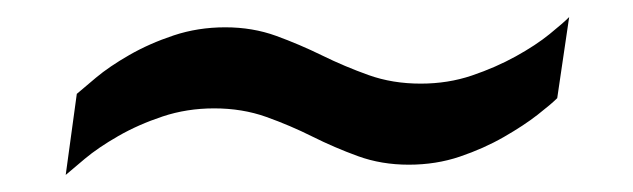

<svg xmlns="http://www.w3.org/2000/svg" viewBox="-20 -411 742 225"><path d="M57 -206 70 -301Q77 -307 92.5 -320Q108 -333 131.5 -346.5Q155 -360 183.5 -369.5Q212 -379 244 -379Q276 -379 303.5 -369Q331 -359 357.5 -346Q384 -333 412 -323Q440 -313 473 -313Q505 -313 533 -322.5Q561 -332 584.5 -345Q608 -358 624 -371Q640 -384 647 -391L633 -296Q626 -289 610 -276.5Q594 -264 570.5 -250.5Q547 -237 519 -227.5Q491 -218 459 -218Q427 -218 399.5 -228Q372 -238 346 -251Q320 -264 292 -274Q264 -284 231 -284Q199 -284 170.5 -274.5Q142 -265 118.5 -251.5Q95 -238 79.5 -225Q64 -212 57 -206Z"/></svg>

Font: Chivo Medium Medium
Style: Italic
Weight: 500
Italic angle: -8.05°
Version: Version 2.002